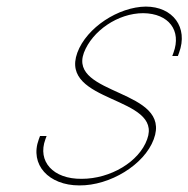

<svg xmlns="http://www.w3.org/2000/svg" viewBox="-20 -573 572 583"><path d="M523.8 -413 520.1 -403H503.1L506.8 -413C531.5 -480 492.9 -532 415.1 -533C337.7 -533 260 -479 234.8 -413C186.5 -282 504.2 -303 446.8 -150C418.4 -73 313.9 -9 220.7 -10C128 -10 69.4 -73 97.8 -150L101.5 -160H121.5L117.8 -150C93.1 -83 141 -29 228.1 -30C315.6 -30 402.7 -82 426.8 -150C475.5 -282 159 -259 214.8 -413C243.2 -490 340.5 -552 422.4 -553C504.9 -553 552.2 -490 523.8 -413Z"/></svg>

Font: Nordica Plus
Style: NordicaClassicUltLtCondObl
Weight: 300
Version: Version 1.01